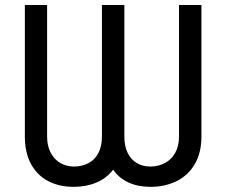

<svg xmlns="http://www.w3.org/2000/svg" viewBox="-20 -727 892 757"><path d="M78 -707.2H165.7V-189.2Q165.7 -151.2 180.2 -124.3Q194.8 -97.4 218.6 -83.9Q242.4 -70.4 270.7 -70.4Q303.9 -70.4 329.1 -83.9Q354.3 -97.4 368.1 -124Q381.9 -150.6 381.9 -189.2V-707.2H470.3V-189.2Q470.3 -150.6 483.4 -124Q496.5 -97.4 519.7 -83.9Q542.8 -70.4 573.2 -70.4Q603.9 -70.4 629.7 -83.9Q655.4 -97.4 670.6 -124.1Q685.8 -150.9 685.8 -189.2V-707.2H774.2V-189.2Q774.2 -124.7 747.9 -79.9Q721.7 -35.2 676.1 -12.8Q630.5 9.7 573.2 9.7Q524.9 9.7 487.2 -7.3Q449.6 -24.2 426.1 -58Q400.6 -24.5 360.5 -7.4Q320.4 9.7 270.7 9.7Q213.7 9.7 170.4 -12.8Q127.1 -35.2 102.6 -79.8Q78 -124.3 78 -189.2Z"/></svg>

Font: Pretendard Variable
Style: Regular
Weight: 400
Designer: Base glyphs from Inter by Rasmus Andersson; Hangul glyphs from Noto Sans CJK(Source Han Sans) by Jang Soo-young and Kang
Foundry: Kil Hyung-jin
Version: Version 1.100;FEAKit 1.0